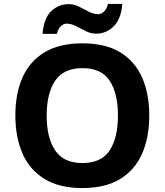

<svg xmlns="http://www.w3.org/2000/svg" viewBox="-20 -945 836 975"><path d="M738 -358Q738 -247 701.5 -164.5Q665 -82 590 -36Q515 10 398 10Q282 10 206.5 -36Q131 -82 94.5 -165Q58 -248 58 -359Q58 -470 94.5 -552Q131 -634 206.5 -679.5Q282 -725 399 -725Q515 -725 590 -679.5Q665 -634 701.5 -551.5Q738 -469 738 -358ZM217 -358Q217 -246 260 -181.5Q303 -117 398 -117Q495 -117 537 -181.5Q579 -246 579 -358Q579 -471 537 -535Q495 -599 399 -599Q303 -599 260 -535Q217 -471 217 -358ZM196 -773Q202 -851 239.5 -887.5Q277 -924 329 -924Q356 -924 381.5 -911Q407 -898 431.5 -885.5Q456 -873 479 -873Q494 -873 508 -886Q522 -899 528 -925H601Q595 -848 557 -811Q519 -774 468 -774Q442 -774 416.5 -786.5Q391 -799 366.5 -812Q342 -825 318 -825Q303 -825 289 -812Q275 -799 269 -773Z"/></svg>

Font: Noto Sans Bengali UI
Style: Bold
Weight: 700
Designer: Jelle Bosma - Monotype Design Team
Foundry: Monotype Imaging Inc.
Version: Version 2.003; ttfautohint (v1.8.4.7-5d5b)